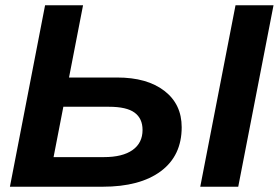

<svg xmlns="http://www.w3.org/2000/svg" viewBox="-20 -708 1057 728"><path d="M1017.1 -688 883.3 0H739.3L873 -688ZM241.7 -414.1H424.3Q537.6 -414.1 603.3 -363.5Q668.9 -313 668.9 -225.6Q668.9 -117.7 589.8 -58.8Q510.7 0 369.1 0H17.6L150.9 -688H294.9ZM183.1 -112.3H374Q444.8 -112.3 482.7 -139.2Q520.5 -166 520.5 -215.3Q520.5 -258.8 490.2 -281Q460 -303.2 393.1 -303.2H220.2Z"/></svg>

Font: Arimo
Style: Bold Italic
Weight: 700
Italic angle: -12°
Designer: Steve Matteson
Foundry: Monotype Imaging Inc.
Version: Version 1.33